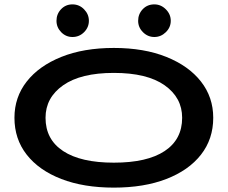

<svg xmlns="http://www.w3.org/2000/svg" viewBox="-20 -846 1040 877"><path d="M500 11Q362 11 260 -28.5Q158 -68 102 -139.5Q46 -211 46 -308Q46 -402 102 -473.5Q158 -545 260 -586Q362 -627 500 -627Q638 -627 740 -586Q842 -545 898 -473.5Q954 -402 954 -308Q954 -211 898 -139.5Q842 -68 740 -28.5Q638 11 500 11ZM500 -103Q652 -103 732 -156Q812 -209 812 -308Q812 -400 732 -456.5Q652 -513 500 -513Q349 -513 268.5 -456.5Q188 -400 188 -308Q188 -209 268.5 -156Q349 -103 500 -103ZM311 -677Q281 -677 259.5 -699Q238 -721 238 -751Q238 -782 259 -804Q280 -826 311 -826Q342 -826 364 -803.5Q386 -781 386 -751Q386 -721 364 -699Q342 -677 311 -677ZM685 -677Q655 -677 633 -699Q611 -721 611 -751Q611 -782 632 -804Q653 -826 685 -826Q715 -826 737.5 -803.5Q760 -781 760 -751Q760 -721 737.5 -699Q715 -677 685 -677Z"/></svg>

Font: Inconsolata UltraExpanded ExtraBold
Style: Regular
Weight: 800
Width: 9
Monospace: yes
Designer: Raph Levien, Cyreal, Brenton Simpson
Foundry: Raph Levien, Cyreal, Google
Version: Version 3.001; ttfautohint (v1.8.2.53-6de2)